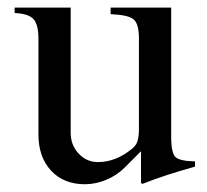

<svg xmlns="http://www.w3.org/2000/svg" viewBox="-20 -470 540 500"><path d="M487.8 -49.8V-36.1Q406.2 -13.2 351.1 8.8L347.2 6.8V-76.2L304.2 -33.2Q284.2 -13.2 256.6 -1.7Q229 9.8 201.2 9.8Q146 9.8 113 -25.6Q80.1 -61 80.1 -120.1V-372.1Q79.6 -407.7 66.4 -421.1Q53.2 -434.6 18.1 -436V-450.2H164.1V-124Q164.1 -92.3 184.8 -70.1Q205.6 -47.9 234.9 -47.9Q281.2 -47.9 323.2 -82Q334 -90.3 337.9 -102.1Q341.8 -113.8 341.8 -134.8V-370.1Q341.8 -407.7 328.1 -419.4Q314.5 -431.2 268.1 -433.1V-450.2H425.8V-106.9Q426.8 -71.8 436.5 -61.5Q446.3 -51.3 482.9 -49.8Z"/></svg>

Font: Accordance
Style: Regular
Weight: 400
Version: Version 1.1 (build May 11, 2018) Miklal Software Solutions, 